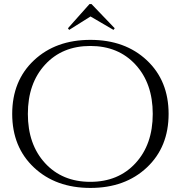

<svg xmlns="http://www.w3.org/2000/svg" viewBox="-20 -910 888 944"><path d="M420 -890H430L544 -771L538 -763L425 -829L320 -763L314 -771ZM147 -613.5Q254 -714 424.5 -714Q595 -714 702 -613.5Q809 -513 809 -350Q809 -187 702 -86.5Q595 14 424.5 14Q254 14 147 -86.5Q40 -187 40 -350Q40 -513 147 -613.5ZM201.5 -108Q286 -16 424 -16Q562 -16 646.5 -108Q731 -200 731 -350Q731 -500 646.5 -592Q562 -684 424 -684Q286 -684 201.5 -592Q117 -500 117 -350Q117 -200 201.5 -108Z"/></svg>

Font: Cinzel Decorative
Style: Regular
Weight: 400
Designer: Natanael Gama
Version: Version 1.001;PS 001.001;hotconv 1.0.56;makeotf.lib2.0.21325